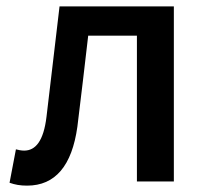

<svg xmlns="http://www.w3.org/2000/svg" viewBox="-20 -570 652 603"><path d="M65 13C154 13 206 -50 223 -172C235 -268 246 -364 257 -458H410V0H526V-550H167C153 -434 140 -318 126 -203C117 -128 92 -97 56 -97C46 -97 38 -99 30 -101L10 4C27 10 43 13 65 13Z"/></svg>

Font: DAIFUKU Sans JP Medium
Style: Regular
Weight: 500
Designer: Original font ‘Source Han Sans JP’ : Ryoko NISHIZUKA  (kana, bopomofo & ideographs); Paul D. Hunt (Latin, Greek & Cyrill
Foundry: Daifuku
Version: Version 1.000